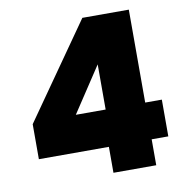

<svg xmlns="http://www.w3.org/2000/svg" viewBox="-80 -798 852 875"><g transform="rotate(-10 345.5 -360.0)"><path d="M375 -120H51V-282L358 -720H573V-290H650V-120H573V0H375ZM390 -290V-499L252 -290Z"/></g></svg>

Font: SVN-Poppins ExtraBold
Style: Regular
Weight: 800
Designer: Ninad Kale (Devanagari), Jonny Pinhorn (Latin)
Foundry: Indian Type Foundry
Version: Version 3.002 2017; ttfautohint (v1.8.3)